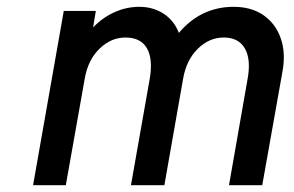

<svg xmlns="http://www.w3.org/2000/svg" viewBox="-20 -543 862 563"><path d="M77 0 167 -511H261L253 -462.5Q280 -491 315.2 -507Q350.5 -523 388.5 -523Q428.5 -523 459.5 -503Q490.5 -483 504.5 -446.5Q537 -485 577.2 -504Q617.5 -523 665 -523Q717 -523 752.5 -498.5Q788 -474 803.2 -430.8Q818.5 -387.5 808 -331.5L749 0H651.5L706 -311.5Q716.5 -369 698 -401Q679.5 -433 636 -433Q593.5 -433 560 -400Q526.5 -367 517 -312.5L462 0H364L419 -311.5Q429 -370 410.8 -401.5Q392.5 -433 348 -433Q305.5 -433 271.8 -400.2Q238 -367.5 228.5 -312.5L173 0Z"/></svg>

Font: Overpass Medium
Style: Italic
Weight: 500
Italic angle: -10°
Designer: Delve Withrington, Dave Bailey, Thomas Jockin
Foundry: Delve Fonts LLC
Version: Version 4.000